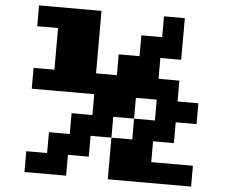

<svg xmlns="http://www.w3.org/2000/svg" viewBox="-63 -949 1376 1148"><g transform="rotate(5 625.0 -375.0)"><path d="M125 -875H500V-500H625V-625H750V-750H875V-875H1000V-625H875V-500H1000V-375H1125V-250H1000V-125H875V0H1125V125H625V-125H750V-250H875V-375H750V-250H625V-125H500V0H375V125H125V0H250V-125H375V-250H500V-375H125V-500H250V-750H125Z"/></g></svg>

Font: Dogica Pixel
Style: Bold
Weight: 700
Designer: Roberto Mocci
Version: Version 001.000